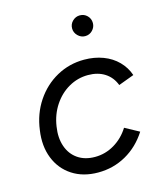

<svg xmlns="http://www.w3.org/2000/svg" viewBox="-109 -798 762 893"><g transform="rotate(-15 271.5 -352.0)"><path d="M41.7 -248.3Q51.7 -325.2 91.7 -385Q131.7 -444.8 192.4 -478.4Q253.2 -512 324.7 -512Q374.3 -512 415.8 -496.3Q457.2 -480.7 486 -451.5Q514.8 -422.3 528 -383.7L452.8 -355.7Q437.8 -395.3 404.4 -416.8Q371 -438.2 323.8 -438.2Q274.2 -438.2 230.9 -413.5Q187.7 -388.8 158.6 -344.8Q129.5 -300.8 121.2 -244.7Q112.8 -191.8 127.3 -150Q141.8 -108.2 175.7 -85Q209.5 -61.8 258 -61.8Q308.3 -61.8 351.8 -87.8Q395.2 -113.8 422.8 -158L490.8 -121Q450 -57.3 388.5 -22.7Q327 12 254 12Q181.5 12 129.6 -21.8Q77.7 -55.5 54.2 -114.8Q30.8 -174 41.7 -248.3ZM309 -666.3Q309 -687.3 324 -701.8Q339 -716.3 359 -716.3Q380 -716.3 394.5 -701.8Q409 -687.3 409 -666.3Q409 -646.3 394.5 -631.3Q380 -616.3 359 -616.3Q339 -616.3 324 -631.3Q309 -646.3 309 -666.3Z"/></g></svg>

Font: Oak Sans Light Italic
Style: Regular
Weight: 400
Italic angle: -9.5°
Foundry: Erik Kennedy, Walven
Version: Version 1.000;Glyphs 3.1.2 (3151)